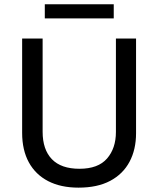

<svg xmlns="http://www.w3.org/2000/svg" viewBox="-20 -852 727 882"><path d="M340.8 10Q259.2 10 201.2 -20Q143.3 -50 112.5 -106.2Q81.7 -162.5 81.7 -241.7V-675H175.8V-246.7Q175.8 -165 218.3 -120.8Q260.8 -76.7 345 -76.7Q430.8 -76.7 471.7 -123.8Q512.5 -170.8 512.5 -245.8V-675H605V-240Q605 -165 575 -108.8Q545 -52.5 486.2 -21.2Q427.5 10 340.8 10ZM185.8 -767.5V-832.5H502.5V-767.5Z"/></svg>

Font: Funnel Sans
Style: Regular
Weight: 400
Designer: NORD ID, Kristian Moeller
Foundry: Dicotype
Version: Version 1.000